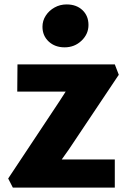

<svg xmlns="http://www.w3.org/2000/svg" viewBox="-20 -848 574 868"><path d="M38 0 17 -41 248 -389 277 -434H58L59 -557H499L517 -510L291 -172L259 -127H499V0ZM272 -634Q228.5 -634 200.2 -660.2Q172 -686.5 172 -727Q172 -754.5 187 -777.5Q202 -800.5 226.8 -814.2Q251.5 -828 281 -828Q325.5 -828 352.8 -802.2Q380 -776.5 380 -735Q380 -694 348.5 -664Q317 -634 272 -634Z"/></svg>

Font: Merriweather Sans Black
Style: Regular
Weight: 900
Designer: Eben Sorkin
Foundry: Eben Sorkin
Version: Version 1.008; ttfautohint (v1.7.19-72a1) -l 8 -r 50 -G 200 